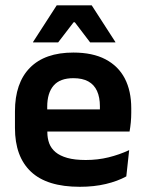

<svg xmlns="http://www.w3.org/2000/svg" viewBox="-20 -706 559 738"><path d="M286.5 12Q160.5 12 99 -46Q37.5 -104 37.5 -214V-278Q37.5 -387 95 -445.5Q152.5 -504 262 -504Q336 -504 385.5 -478Q435 -452 459.8 -404.2Q484.5 -356.5 484.5 -290V-272.5Q484.5 -254.5 482.8 -235.8Q481 -217 478 -200.5H362Q363.5 -228 363.8 -252.8Q364 -277.5 364 -297.5Q364 -332 353 -356.2Q342 -380.5 319.5 -393Q297 -405.5 262 -405.5Q210.5 -405.5 186 -377Q161.5 -348.5 161.5 -296V-250.5L162 -236V-197.5Q162 -174.5 169.2 -155Q176.5 -135.5 193.5 -121.2Q210.5 -107 238.8 -99Q267 -91 309.5 -91Q355.5 -91 397.2 -101.2Q439 -111.5 476.5 -129L465.5 -28Q432 -9.5 386.8 1.2Q341.5 12 286.5 12ZM105.5 -200.5V-285.5H452V-200.5ZM198 -685.5H332.5L423.5 -544.5V-543H326.5L267.5 -620.5H263L203.5 -543H107V-544.5Z"/></svg>

Font: Anek Bangla Medium SemiBold
Style: Regular
Weight: 600
Version: Version 1.003